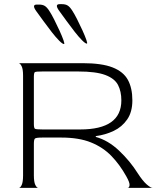

<svg xmlns="http://www.w3.org/2000/svg" viewBox="-20 -904 769 924"><path d="M71 0Q78 0 84.5 -14Q91 -28 91 -60V-540Q91 -572 84 -585.5Q77 -599 70 -600H377Q470 -600 522 -579.5Q574 -559 595.5 -519.5Q617 -480 617 -421Q617 -365 592 -329Q567 -293 527 -274Q487 -255 441 -249V-245Q500 -229 553 -179Q606 -129 643 -70Q667 -33 686 -16.5Q705 0 714 0H594Q602 0 603.5 -12.5Q605 -25 588 -55Q557 -111 516.5 -153Q476 -195 418 -218.5Q360 -242 275 -242H184Q153 -242 148 -237Q143 -232 143 -212V-60Q143 -28 150 -14Q157 0 164 0ZM184 -281H366Q564 -281 564 -421Q564 -464 548 -495Q532 -526 487 -543Q442 -560 356 -560H184Q153 -560 148 -557Q143 -554 143 -534V-308Q143 -288 148 -284.5Q153 -281 184 -281ZM288 -692Q292 -692 285.5 -710.5Q279 -729 266.5 -756.5Q254 -784 240.5 -810.5Q227 -837 217 -852Q206 -869 195.5 -875.5Q185 -882 168 -882H157Q132 -882 154 -851Q170 -829 190 -801.5Q210 -774 229.5 -749Q249 -724 265 -708Q281 -692 288 -692ZM398 -694Q402 -694 395.5 -712.5Q389 -731 376.5 -758.5Q364 -786 350.5 -812.5Q337 -839 327 -854Q316 -871 305.5 -877.5Q295 -884 278 -884H267Q242 -884 264 -853Q280 -831 300 -803.5Q320 -776 339.5 -751Q359 -726 375 -710Q391 -694 398 -694Z"/></svg>

Font: Red Rose Light
Style: Regular
Weight: 300
Designer: Jaikishan Patel
Version: Version 1.001; ttfautohint (v1.8.3)